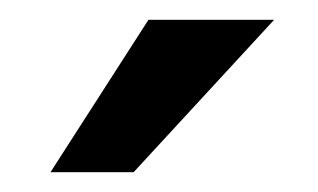

<svg xmlns="http://www.w3.org/2000/svg" viewBox="-20 -753 321 194"><path d="M130 -733H257L115 -579H31Z"/></svg>

Font: Rosario Light Medium
Style: Regular
Weight: 500
Version: Version 1.101; ttfautohint (v1.8.1.43-b0c9)